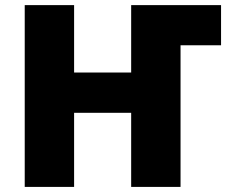

<svg xmlns="http://www.w3.org/2000/svg" viewBox="-20 -734 913 754"><path d="M77.1 0V-713.9H271V-449.2H495.1V-713.9H848.1V-556.2H689V0H495.1V-291H271V0Z"/></svg>

Font: Open Sans ExtraBold
Style: Regular
Weight: 800
Designer: Monotype Design Team
Foundry: Monotype Imaging Inc.
Version: Version 3.003; ttfautohint (v1.8.4)